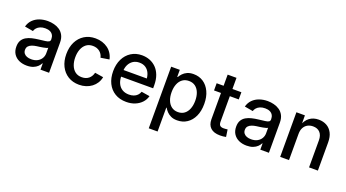

<svg xmlns="http://www.w3.org/2000/svg" viewBox="-61 -1315 3904 2166"><g transform="rotate(20 1891.0 -232.0)"><path d="M221.7 10.7Q169.9 10.7 128.7 -7.8Q87.4 -26.4 63.2 -62.7Q39.1 -99.1 39.1 -151.9Q39.1 -197.8 56.6 -227.1Q74.2 -256.3 104 -273.4Q133.8 -290.5 170.9 -299.3Q208 -308.1 247.1 -312.5Q295.4 -318.4 325 -322Q354.5 -325.7 368.2 -334.2Q381.8 -342.8 381.8 -361.3V-364.7Q381.8 -393.6 369.9 -414.1Q357.9 -434.6 334.7 -445.8Q311.5 -457 277.3 -457Q242.7 -457 217.3 -446.3Q191.9 -435.5 176.3 -418Q160.6 -400.4 154.8 -379.9L53.7 -397.5Q66.9 -446.3 99.1 -478.8Q131.3 -511.2 177.2 -527.6Q223.1 -543.9 276.9 -543.9Q314.5 -543.9 352.1 -534.4Q389.6 -524.9 420.2 -503.9Q450.7 -482.9 469 -447.5Q487.3 -412.1 487.3 -359.4V0H384.3V-74.2H379.9Q369.6 -53.2 349.4 -33.7Q329.1 -14.2 297.6 -1.7Q266.1 10.7 221.7 10.7ZM244.6 -74.2Q289.1 -74.2 319.8 -91.3Q350.6 -108.4 366.5 -136Q382.3 -163.6 382.3 -195.3V-262.2Q376.5 -256.8 361.6 -252.7Q346.7 -248.5 327.1 -244.9Q307.6 -241.2 287.8 -238.5Q268.1 -235.8 252.9 -233.9Q223.6 -230 198.5 -220.7Q173.3 -211.4 158.4 -194.8Q143.6 -178.2 143.6 -150.4Q143.6 -126 156.5 -108.9Q169.4 -91.8 192.1 -83Q214.8 -74.2 244.6 -74.2Z M849.1 11.7Q773.4 11.7 716.8 -23.2Q660.2 -58.1 628.9 -120.6Q597.7 -183.1 597.7 -265.6Q597.7 -348.6 628.9 -411.4Q660.2 -474.1 716.8 -509.3Q773.4 -544.4 849.1 -544.4Q893.1 -544.4 930.9 -532.2Q968.8 -520 998.5 -498Q1028.3 -476.1 1048.3 -444.6Q1068.4 -413.1 1076.7 -374L974.6 -357.9Q969.7 -379.4 959 -397Q948.2 -414.6 932.4 -427.2Q916.5 -439.9 895.8 -447Q875 -454.1 849.6 -454.1Q801.8 -454.1 769.8 -429.2Q737.8 -404.3 721.4 -361.8Q705.1 -319.3 705.1 -265.6Q705.1 -212.9 721.4 -170.4Q737.8 -127.9 769.8 -103.3Q801.8 -78.6 849.6 -78.6Q875.5 -78.6 896.2 -85.7Q917 -92.8 932.9 -106Q948.7 -119.1 959.5 -137.5Q970.2 -155.8 975.6 -177.7L1077.6 -161.6Q1069.8 -122.1 1049.8 -90.3Q1029.8 -58.6 999.8 -35.9Q969.7 -13.2 931.4 -0.7Q893.1 11.7 849.1 11.7Z M1415.5 11.7Q1336.4 11.7 1279.1 -23.2Q1221.7 -58.1 1190.9 -120.4Q1160.2 -182.6 1160.2 -265.1Q1160.2 -347.2 1190.9 -410.2Q1221.7 -473.1 1277.6 -508.8Q1333.5 -544.4 1407.2 -544.4Q1457 -544.4 1500.7 -527.6Q1544.4 -510.7 1578.1 -477.1Q1611.8 -443.4 1631.1 -392.1Q1650.4 -340.8 1650.4 -271.5V-236.8H1215.3V-316.4H1595.2L1546.9 -290.5Q1546.9 -340.3 1530.8 -377.4Q1514.6 -414.6 1483.6 -435.5Q1452.6 -456.5 1408.2 -456.5Q1363.3 -456.5 1331.5 -435.3Q1299.8 -414.1 1282.7 -378.4Q1265.6 -342.8 1265.6 -298.3V-247.6Q1265.6 -193.8 1284.2 -155.3Q1302.7 -116.7 1336.7 -96.7Q1370.6 -76.7 1416.5 -76.7Q1447.8 -76.7 1472.9 -85.7Q1498 -94.7 1515.6 -112.5Q1533.2 -130.4 1542 -155.8L1642.1 -139.6Q1630.4 -94.7 1598.9 -60.8Q1567.4 -26.9 1520.8 -7.6Q1474.1 11.7 1415.5 11.7Z M1758.3 204.1V-535.6H1861.8V-451.7H1868.2Q1879.9 -472.7 1899.7 -493.9Q1919.4 -515.1 1950.4 -529.5Q1981.4 -543.9 2026.4 -543.9Q2092.8 -543.9 2143.6 -510.5Q2194.3 -477.1 2223.6 -414.8Q2252.9 -352.5 2252.9 -267.1Q2252.9 -181.6 2224.1 -119.4Q2195.3 -57.1 2144.3 -23.2Q2093.3 10.7 2026.4 10.7Q1982.4 10.7 1951.7 -3.9Q1920.9 -18.6 1900.9 -40Q1880.9 -61.5 1868.7 -83H1864.3V204.1ZM2003.4 -80.1Q2048.8 -80.1 2080.3 -103.8Q2111.8 -127.4 2128.4 -169.9Q2145 -212.4 2145 -267.6Q2145 -322.8 2128.4 -364.5Q2111.8 -406.2 2080.3 -429.7Q2048.8 -453.1 2003.4 -453.1Q1958 -453.1 1926.3 -429.9Q1894.5 -406.7 1877.7 -365.2Q1860.8 -323.7 1860.8 -267.6Q1860.8 -211.9 1877.7 -169.7Q1894.5 -127.4 1926.5 -103.8Q1958.5 -80.1 2003.4 -80.1Z M2601.1 -535.6V-449.2H2304.2V-535.6ZM2387.7 -669.4H2493.7V-144Q2493.7 -112.3 2506.8 -98.4Q2520 -84.5 2551.3 -84.5Q2561 -84.5 2574.7 -85.7Q2588.4 -86.9 2598.6 -88.4L2611.3 -2.4Q2595.2 1.5 2576.2 3.2Q2557.1 4.9 2539.6 4.9Q2465.3 4.9 2426.5 -30.8Q2387.7 -66.4 2387.7 -133.8Z M2860.8 10.7Q2809.1 10.7 2767.8 -7.8Q2726.6 -26.4 2702.4 -62.7Q2678.2 -99.1 2678.2 -151.9Q2678.2 -197.8 2695.8 -227.1Q2713.4 -256.3 2743.2 -273.4Q2772.9 -290.5 2810.1 -299.3Q2847.2 -308.1 2886.2 -312.5Q2934.6 -318.4 2964.1 -322Q2993.7 -325.7 3007.3 -334.2Q3021 -342.8 3021 -361.3V-364.7Q3021 -393.6 3009 -414.1Q2997.1 -434.6 2973.9 -445.8Q2950.7 -457 2916.5 -457Q2881.8 -457 2856.4 -446.3Q2831.1 -435.5 2815.4 -418Q2799.8 -400.4 2793.9 -379.9L2692.9 -397.5Q2706.1 -446.3 2738.3 -478.8Q2770.5 -511.2 2816.4 -527.6Q2862.3 -543.9 2916 -543.9Q2953.6 -543.9 2991.2 -534.4Q3028.8 -524.9 3059.3 -503.9Q3089.8 -482.9 3108.2 -447.5Q3126.5 -412.1 3126.5 -359.4V0H3023.4V-74.2H3019Q3008.8 -53.2 2988.5 -33.7Q2968.3 -14.2 2936.8 -1.7Q2905.3 10.7 2860.8 10.7ZM2883.8 -74.2Q2928.2 -74.2 2959 -91.3Q2989.7 -108.4 3005.6 -136Q3021.5 -163.6 3021.5 -195.3V-262.2Q3015.6 -256.8 3000.7 -252.7Q2985.8 -248.5 2966.3 -244.9Q2946.8 -241.2 2927 -238.5Q2907.2 -235.8 2892.1 -233.9Q2862.8 -230 2837.6 -220.7Q2812.5 -211.4 2797.6 -194.8Q2782.7 -178.2 2782.7 -150.4Q2782.7 -126 2795.7 -108.9Q2808.6 -91.8 2831.3 -83Q2854 -74.2 2883.8 -74.2Z M3367.7 -314.5V0H3261.7V-535.6H3363.8L3364.7 -403.8H3349.1Q3373.5 -476.1 3418.7 -510Q3463.9 -543.9 3528.3 -543.9Q3583 -543.9 3625 -520.5Q3667 -497.1 3690.7 -451.4Q3714.4 -405.8 3714.4 -338.4V0H3608.4V-325.2Q3608.4 -385.3 3578.1 -418Q3547.9 -450.7 3494.1 -450.7Q3458 -450.7 3429.4 -435.3Q3400.9 -419.9 3384.3 -389.6Q3367.7 -359.4 3367.7 -314.5Z"/></g></svg>

Font: Inter 20pt Medium
Style: Regular
Weight: 500
Version: Version 4.001;git-66647c0bb